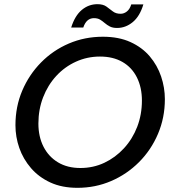

<svg xmlns="http://www.w3.org/2000/svg" viewBox="-20 -888 827 920"><path d="M351 12Q277 12 221.5 -13.5Q166 -39 128.5 -82.5Q91 -126 72.5 -179Q54 -232 54 -288Q54 -377 86.5 -453.5Q119 -530 176.5 -588.5Q234 -647 310 -679.5Q386 -712 473 -712Q549 -712 605 -686.5Q661 -661 697.5 -618Q734 -575 752 -521.5Q770 -468 770 -413Q770 -324 737 -246.5Q704 -169 646 -111Q588 -53 512.5 -20.5Q437 12 351 12ZM365 -83Q427 -83 480 -108Q533 -133 574 -177.5Q615 -222 637.5 -280.5Q660 -339 660 -406Q660 -469 636 -517Q612 -565 567 -591Q522 -617 459 -617Q398 -617 344 -592.5Q290 -568 249.5 -524Q209 -480 186.5 -421.5Q164 -363 164 -296Q164 -233 188.5 -185Q213 -137 258 -110Q303 -83 365 -83ZM541 -754Q520 -754 506.5 -761Q493 -768 482 -777.5Q471 -787 459.5 -794Q448 -801 430 -801Q394 -801 379 -756H321Q339 -813 372 -840.5Q405 -868 447 -868Q474 -868 490 -856.5Q506 -845 520.5 -833.5Q535 -822 558 -822Q574 -822 588 -833Q602 -844 609 -867H667Q650 -810 616 -782Q582 -754 541 -754Z"/></svg>

Font: Rethink Sans Medium
Style: Italic
Weight: 500
Italic angle: -10°
Designer: The Rethink Sans project authors (Hans Thiessen). DM Sans designed by Colophon Foundry.
Foundry: Rethink Communications LLC
Version: Version 1.001